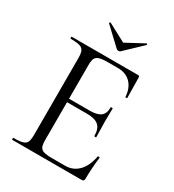

<svg xmlns="http://www.w3.org/2000/svg" viewBox="-189 -900 915 1008"><g transform="rotate(30 268.5 -395.5)"><path d="M43 0H462C474 0 478 -4 478 -15C478 -57 482 -111 487 -147C487 -151 475 -152 475 -149C461 -69 416 -21 352 -21H272C207 -21 193 -32 193 -85V-315H313C380 -315 406 -291 406 -233C406 -230 418 -230 418 -233L416 -325L417 -406C417 -409 405 -409 405 -406C405 -356 380 -336 316 -336H193V-539C193 -592 207 -604 275 -604H336C399 -604 441 -562 445 -492C445 -489 456 -489 456 -493L454 -616C454 -622 452 -625 445 -625H43C40 -625 40 -613 43 -613C116 -613 129 -601 129 -544V-81C129 -23 116 -12 43 -12C40 -12 40 0 43 0ZM177 -784 280 -687C284 -683 297 -681 303 -687L405 -784C408 -786 403 -793 400 -791L292 -733L183 -791C180 -793 174 -786 177 -784Z"/></g></svg>

Font: Cormorant Garamond
Style: Regular
Weight: 400
Designer: Christian Thalmann (Catharsis Fonts)
Foundry: Catharsis Fonts
Version: Version 4.002;Glyphs 3.4 (3410)